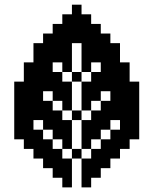

<svg xmlns="http://www.w3.org/2000/svg" viewBox="-20 -812 665 832"><path d="M208.3 -83.3H250V-41.7H208.3ZM166.7 -125H208.3V-83.3H166.7ZM125 -166.7H166.7V-125H125ZM83.3 -208.3H125V-166.7H83.3ZM41.7 -250H83.3V-208.3H41.7ZM83.3 -541.7H125V-500H83.3ZM291.7 -791.7H333.3V-750H291.7ZM541.7 -416.7H583.3V-375H541.7ZM541.7 -375H583.3V-333.3H541.7ZM541.7 -333.3H583.3V-291.7H541.7ZM541.7 -291.7H583.3V-250H541.7ZM458.3 -208.3H500V-166.7H458.3ZM416.7 -166.7H458.3V-125H416.7ZM375 -125H416.7V-83.3H375ZM333.3 -83.3H375V-41.7H333.3ZM250 -41.7H291.7V0H250ZM41.7 -416.7H83.3V-375H41.7ZM41.7 -375H83.3V-333.3H41.7ZM41.7 -333.3H83.3V-291.7H41.7ZM41.7 -291.7H83.3V-250H41.7ZM83.3 -291.7H125V-250H83.3ZM125 -250H166.7V-208.3H125ZM166.7 -208.3H208.3V-166.7H166.7ZM125 -208.3H166.7V-166.7H125ZM83.3 -250H125V-208.3H83.3ZM250 -83.3H291.7V-41.7H250ZM208.3 -125H250V-83.3H208.3ZM166.7 -166.7H208.3V-125H166.7ZM333.3 -208.3H375V-166.7H333.3ZM375 -250H416.7V-208.3H375ZM458.3 -333.3H500V-291.7H458.3ZM458.3 -250H500V-208.3H458.3ZM500 -291.7H541.7V-250H500ZM500 -333.3H541.7V-291.7H500ZM416.7 -208.3H458.3V-166.7H416.7ZM416.7 -291.7H458.3V-250H416.7ZM500 -375H541.7V-333.3H500ZM500 -416.7H541.7V-375H500ZM500 -541.7H541.7V-500H500ZM458.3 -541.7H500V-500H458.3ZM458.3 -583.3H500V-541.7H458.3ZM458.3 -625H500V-583.3H458.3ZM416.7 -625H458.3V-583.3H416.7ZM416.7 -666.7H458.3V-625H416.7ZM375 -666.7H416.7V-625H375ZM375 -708.3H416.7V-666.7H375ZM333.3 -708.3H375V-666.7H333.3ZM333.3 -750H375V-708.3H333.3ZM291.7 -750H333.3V-708.3H291.7ZM291.7 -708.3H333.3V-666.7H291.7ZM250 -708.3H291.7V-666.7H250ZM208.3 -708.3H250V-666.7H208.3ZM83.3 -500H125V-458.3H83.3ZM83.3 -458.3H125V-416.7H83.3ZM125 -416.7H166.7V-375H125ZM125 -375H166.7V-333.3H125ZM125 -333.3H166.7V-291.7H125ZM166.7 -291.7H208.3V-250H166.7ZM83.3 -375H125V-333.3H83.3ZM83.3 -416.7H125V-375H83.3ZM83.3 -333.3H125V-291.7H83.3ZM208.3 -250H250V-208.3H208.3ZM250 -416.7H291.7V-375H250ZM250 -458.3H291.7V-416.7H250ZM250 -541.7H291.7V-500H250ZM250 -583.3H291.7V-541.7H250ZM250 -625H291.7V-583.3H250ZM250 -666.7H291.7V-625H250ZM250 -291.7H291.7V-250H250ZM208.3 -333.3H250V-291.7H208.3ZM208.3 -458.3H250V-416.7H208.3ZM208.3 -500H250V-458.3H208.3ZM208.3 -583.3H250V-541.7H208.3ZM166.7 -625H208.3V-583.3H166.7ZM166.7 -666.7H208.3V-625H166.7ZM208.3 -625H250V-583.3H208.3ZM208.3 -666.7H250V-625H208.3ZM125 -625H166.7V-583.3H125ZM125 -583.3H166.7V-541.7H125ZM125 -541.7H166.7V-500H125ZM125 -458.3H166.7V-416.7H125ZM166.7 -500H208.3V-458.3H166.7ZM166.7 -541.7H208.3V-500H166.7ZM166.7 -375H208.3V-333.3H166.7ZM458.3 -375H500V-333.3H458.3ZM458.3 -416.7H500V-375H458.3ZM458.3 -458.3H500V-416.7H458.3ZM500 -500H541.7V-458.3H500ZM500 -458.3H541.7V-416.7H500ZM416.7 -375H458.3V-333.3H416.7ZM333.3 -291.7H375V-250H333.3ZM375 -333.3H416.7V-291.7H375ZM333.3 -416.7H375V-375H333.3ZM333.3 -458.3H375V-416.7H333.3ZM333.3 -541.7H375V-500H333.3ZM333.3 -583.3H375V-541.7H333.3ZM333.3 -625H375V-583.3H333.3ZM333.3 -666.7H375V-625H333.3ZM291.7 -666.7H333.3V-625H291.7ZM375 -458.3H416.7V-416.7H375ZM375 -500H416.7V-458.3H375ZM375 -625H416.7V-583.3H375ZM416.7 -541.7H458.3V-500H416.7ZM416.7 -500H458.3V-458.3H416.7ZM375 -583.3H416.7V-541.7H375ZM333.3 -41.7H375V0H333.3ZM375 -83.3H416.7V-41.7H375ZM416.7 -125H458.3V-83.3H416.7ZM458.3 -166.7H500V-125H458.3ZM500 -208.3H541.7V-166.7H500ZM500 -250H541.7V-208.3H500ZM541.7 -250H583.3V-208.3H541.7ZM250 -208.3H291.7V-166.7H250ZM125 -500H166.7V-458.3H125ZM458.3 -500H500V-458.3H458.3ZM250 -125H291.7V-83.3H250ZM208.3 -166.7H250V-125H208.3ZM333.3 -125H375V-83.3H333.3ZM375 -166.7H416.7V-125H375ZM250 -250H291.7V-208.3H250ZM250 -375H291.7V-333.3H250ZM208.3 -416.7H250V-375H208.3ZM166.7 -458.3H208.3V-416.7H166.7ZM166.7 -333.3H208.3V-291.7H166.7ZM208.3 -291.7H250V-250H208.3ZM333.3 -250H375V-208.3H333.3ZM375 -416.7H416.7V-375H375ZM333.3 -375H375V-333.3H333.3ZM416.7 -458.3H458.3V-416.7H416.7ZM416.7 -333.3H458.3V-291.7H416.7ZM375 -291.7H416.7V-250H375ZM166.7 -583.3H208.3V-541.7H166.7ZM416.7 -583.3H458.3V-541.7H416.7ZM250 -750H291.7V-708.3H250ZM41.7 -458.3H83.3V-416.7H41.7ZM541.7 -458.3H583.3V-416.7H541.7ZM291.7 -166.7H333.3V-125H291.7ZM291.7 -333.3H333.3V-291.7H291.7ZM291.7 -500H333.3V-458.3H291.7Z"/></svg>

Font: Yarndings 20
Style: Regular
Weight: 400
Designer: Sarah Cadigan-Fried
Version: Version 1.000; ttfautohint (v1.8.4.7-5d5b)